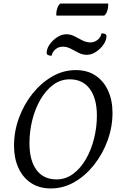

<svg xmlns="http://www.w3.org/2000/svg" viewBox="-20 -1050 680 1082"><path d="M266 12Q201 12 154.5 -19Q108 -50 83.5 -104.5Q59 -159 59 -229Q59 -310 87 -386Q115 -462 163.5 -522.5Q212 -583 274.5 -619Q337 -655 407 -655Q472 -655 518 -624.5Q564 -594 589 -539.5Q614 -485 614 -414Q614 -335 586.5 -259Q559 -183 510.5 -121.5Q462 -60 399.5 -24Q337 12 266 12ZM299 -39Q350 -39 392 -70Q434 -101 464 -153Q494 -205 510 -269Q526 -333 526 -398Q526 -495 486 -549Q446 -603 373 -603Q321 -603 279 -571.5Q237 -540 207 -487.5Q177 -435 161.5 -371.5Q146 -308 146 -243Q146 -146 185.5 -92.5Q225 -39 299 -39ZM271 -736Q258 -736 250.5 -740Q243 -744 243 -751Q243 -776 260 -800Q277 -824 302.5 -840.5Q328 -857 354 -857Q378 -857 400 -845.5Q422 -834 444 -822.5Q466 -811 490 -811Q512 -811 530 -825.5Q548 -840 552 -862Q565 -862 572.5 -858.5Q580 -855 580 -847Q580 -823 563 -798.5Q546 -774 520.5 -757.5Q495 -741 469 -741Q445 -741 423 -752.5Q401 -764 379 -775.5Q357 -787 333 -787Q311 -787 293 -772.5Q275 -758 271 -736ZM567 -962H298Q297 -964 297 -970Q297 -988 303.5 -1005.5Q310 -1023 320 -1030H589Q589 -1029 589.5 -1027Q590 -1025 590 -1023Q590 -1005 584 -987.5Q578 -970 567 -962Z"/></svg>

Font: Petrona
Style: Italic
Weight: 400
Italic angle: -9°
Designer: Ringo R. Seeber
Foundry: Ringo R. Seeber
Version: Version 2.001; ttfautohint (v1.8.3)